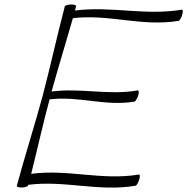

<svg xmlns="http://www.w3.org/2000/svg" viewBox="-20 -828 835 856"><path d="M269 -800C234 -667 205 -533 170 -400C134 -267 91 -133 55 0C53 4 62 8 76 8C90 8 103 4 105 0L106 -4C270 -25 418 28 585 0C589 -1 596 -13 600 -26C605 -40 604 -50 600 -50C433 -22 284 -75 119 -53C147 -164 171 -274 201 -385C332 -401 447 -353 580 -375C584 -376 591 -388 596 -401C600 -415 599 -425 595 -425C463 -402 341 -437 210 -420C240 -529 274 -638 305 -747C468 -766 611 -708 776 -735C781 -736 788 -748 792 -761C796 -775 796 -785 791 -785C627 -757 477 -802 314 -781C316 -787 318 -794 319 -800C321 -804 312 -808 298 -808C284 -808 271 -804 269 -800Z"/></svg>

Font: Nupuram Thin Italic
Style: Regular
Weight: 100
Designer: Santhosh Thottingal (santhosh.thottingal@gmail.com)
Foundry: SMC
Version: Version 1.000